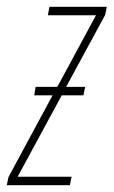

<svg xmlns="http://www.w3.org/2000/svg" viewBox="-53 -546 335 566"><path d="M-33 0H153L158 -25H-1L129 -265H193L198 -290H142L257 -502L262 -526H93L88 -501H230L116 -290H52L48 -265H102L-28 -24Z"/></svg>

Font: Noto Sans ExtraCondensed Thin
Style: Italic
Weight: 100
Width: 2
Italic angle: -12°
Designer: Monotype Design Team
Foundry: Monotype Imaging Inc.
Version: Version 2.013